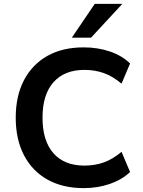

<svg xmlns="http://www.w3.org/2000/svg" viewBox="-20 -959 735 989"><path d="M411 10Q303 10 224.5 -34Q146 -78 103.5 -159.5Q61 -241 61 -353Q61 -465 103.5 -546Q146 -627 224 -671Q302 -715 411 -715Q483 -715 545.5 -694Q608 -673 650 -632L606 -528Q561 -566 515 -582.5Q469 -599 415 -599Q312 -599 255.5 -535.5Q199 -472 199 -353Q199 -234 255 -170Q311 -106 415 -106Q469 -106 515 -122.5Q561 -139 606 -177L650 -73Q608 -33 545.5 -11.5Q483 10 411 10ZM350 -765 468 -939H610L449 -765Z"/></svg>

Font: Nunito Sans 10pt
Style: Bold
Weight: 700
Designer: Vernon Adams
Foundry: Vernon Adams
Version: Version 3.101;gftools[0.9.27]